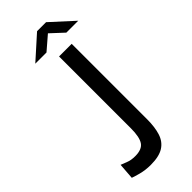

<svg xmlns="http://www.w3.org/2000/svg" viewBox="-287 -940 994 994"><g transform="rotate(-45 210.0 -443.0)"><path d="M312 -170.5Q312 -113 299 -72.5Q286 -32 252.8 -11Q219.5 10 158.5 10Q120 10 86.2 1Q52.5 -8 41.5 -12.5L48 -101Q63.5 -95.5 83.5 -87.2Q103.5 -79 134 -79Q183 -79 201.2 -106Q219.5 -133 219.5 -197V-723H312ZM333.5 -783.5 263.5 -848.5 188 -783.5H106L231.5 -896H297.5L420.5 -783.5Z"/></g></svg>

Font: Public Sans
Style: Regular
Weight: 400
Designer: The Public Sans project authors (U.S. Web Design System). Libre Franklin designed by Pablo Impallari and Rodrigo Fuenzal
Version: Version 1.008; ttfautohint (v1.8.1) -l 8 -r 50 -G 200 -x 14 